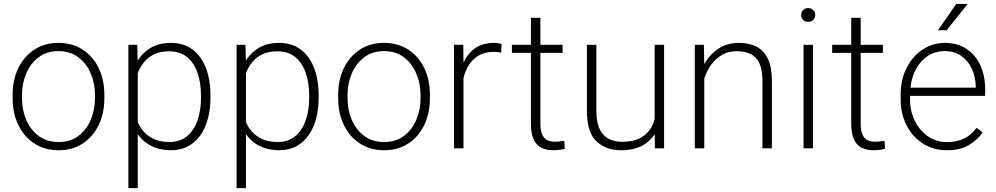

<svg xmlns="http://www.w3.org/2000/svg" viewBox="-20 -757 5086 980"><path d="M44.4 -272.9Q44.4 -350.1 73.7 -409.9Q103 -469.7 155.5 -503.9Q208 -538.1 278.3 -538.1Q349.1 -538.1 401.9 -503.9Q454.6 -469.7 483.6 -409.9Q512.7 -350.1 512.7 -272.9V-255.4Q512.7 -178.7 483.6 -118.7Q454.6 -58.6 402.1 -24.4Q349.6 9.8 279.3 9.8Q208.5 9.8 155.8 -24.4Q103 -58.6 73.7 -118.7Q44.4 -178.7 44.4 -255.4ZM92.3 -255.4Q92.3 -195.8 114 -145Q135.7 -94.2 177.5 -63.2Q219.2 -32.2 279.3 -32.2Q338.9 -32.2 380.1 -63.2Q421.4 -94.2 443.1 -145Q464.8 -195.8 464.8 -255.4V-272.9Q464.8 -331.5 443.1 -382.3Q421.4 -433.1 379.9 -464.6Q338.4 -496.1 278.3 -496.1Q218.8 -496.1 177.2 -464.6Q135.7 -433.1 114 -382.3Q92.3 -331.5 92.3 -272.9Z M853.5 9.8Q807.1 9.8 770.5 -4.2Q733.9 -18.1 707.5 -43.7Q681.2 -69.3 665 -103Q648.9 -136.7 643.1 -176.3V-338.4Q653.3 -397.5 679.7 -442.4Q706.1 -487.3 749 -512.7Q792 -538.1 852.5 -538.1Q916.5 -538.1 961.4 -505.1Q1006.3 -472.2 1030.3 -411.9Q1054.2 -351.6 1054.2 -269V-258.8Q1054.2 -179.7 1030.5 -119.1Q1006.8 -58.6 961.9 -24.4Q917 9.8 853.5 9.8ZM635.3 203.1V-528.3H680.7L683.1 -426.8V203.1ZM844.7 -32.2Q899.4 -32.2 935.1 -62.3Q970.7 -92.3 988.3 -143.3Q1005.9 -194.3 1005.9 -258.8V-269Q1005.9 -333.5 988.3 -384.8Q970.7 -436 934.8 -465.6Q898.9 -495.1 843.8 -495.1Q799.3 -495.1 768.3 -480.5Q737.3 -465.8 717.3 -442.1Q697.3 -418.5 686 -390.9Q674.8 -363.3 669.4 -338.4V-172.4Q678.7 -134.3 700 -102.5Q721.2 -70.8 757.1 -51.5Q793 -32.2 844.7 -32.2Z M1405.8 9.8Q1359.4 9.8 1322.8 -4.2Q1286.1 -18.1 1259.8 -43.7Q1233.4 -69.3 1217.3 -103Q1201.2 -136.7 1195.3 -176.3V-338.4Q1205.6 -397.5 1231.9 -442.4Q1258.3 -487.3 1301.3 -512.7Q1344.2 -538.1 1404.8 -538.1Q1468.8 -538.1 1513.7 -505.1Q1558.6 -472.2 1582.5 -411.9Q1606.4 -351.6 1606.4 -269V-258.8Q1606.4 -179.7 1582.8 -119.1Q1559.1 -58.6 1514.2 -24.4Q1469.2 9.8 1405.8 9.8ZM1187.5 203.1V-528.3H1232.9L1235.4 -426.8V203.1ZM1397 -32.2Q1451.7 -32.2 1487.3 -62.3Q1522.9 -92.3 1540.5 -143.3Q1558.1 -194.3 1558.1 -258.8V-269Q1558.1 -333.5 1540.5 -384.8Q1522.9 -436 1487.1 -465.6Q1451.2 -495.1 1396 -495.1Q1351.6 -495.1 1320.6 -480.5Q1289.6 -465.8 1269.5 -442.1Q1249.5 -418.5 1238.3 -390.9Q1227.1 -363.3 1221.7 -338.4V-172.4Q1231 -134.3 1252.2 -102.5Q1273.4 -70.8 1309.3 -51.5Q1345.2 -32.2 1397 -32.2Z M1706.1 -272.9Q1706.1 -350.1 1735.4 -409.9Q1764.6 -469.7 1817.1 -503.9Q1869.6 -538.1 1939.9 -538.1Q2010.7 -538.1 2063.5 -503.9Q2116.2 -469.7 2145.3 -409.9Q2174.3 -350.1 2174.3 -272.9V-255.4Q2174.3 -178.7 2145.3 -118.7Q2116.2 -58.6 2063.7 -24.4Q2011.2 9.8 1940.9 9.8Q1870.1 9.8 1817.4 -24.4Q1764.6 -58.6 1735.4 -118.7Q1706.1 -178.7 1706.1 -255.4ZM1753.9 -255.4Q1753.9 -195.8 1775.6 -145Q1797.4 -94.2 1839.1 -63.2Q1880.9 -32.2 1940.9 -32.2Q2000.5 -32.2 2041.7 -63.2Q2083 -94.2 2104.7 -145Q2126.5 -195.8 2126.5 -255.4V-272.9Q2126.5 -331.5 2104.7 -382.3Q2083 -433.1 2041.5 -464.6Q2000 -496.1 1939.9 -496.1Q1880.4 -496.1 1838.9 -464.6Q1797.4 -433.1 1775.6 -382.3Q1753.9 -331.5 1753.9 -272.9Z M2345.7 0H2297.4V-528.3H2344.7L2345.7 -439.5ZM2538.1 -488.8Q2528.8 -490.2 2519.8 -491.2Q2510.7 -492.2 2500.5 -492.2Q2447.3 -492.2 2411.4 -465.6Q2375.5 -439 2357.2 -394.3Q2338.9 -349.6 2337.4 -294.9L2316.9 -289.1Q2316.9 -359.9 2336.9 -416.3Q2356.9 -472.7 2397.9 -505.4Q2439 -538.1 2502 -538.1Q2513.2 -538.1 2523.7 -536.4Q2534.2 -534.7 2540 -532.2Z M2851.6 -487.3H2592.8V-528.3H2851.6ZM2738.3 -666V-127.9Q2738.3 -87.9 2748.5 -67.6Q2758.8 -47.4 2775.4 -40.5Q2792 -33.7 2811 -33.7Q2824.7 -33.7 2836.7 -35.2Q2848.6 -36.6 2859.9 -38.1L2862.8 2.4Q2852.1 5.9 2835 7.8Q2817.9 9.8 2802.7 9.8Q2769 9.8 2743.7 -2.7Q2718.3 -15.1 2704.1 -45.2Q2689.9 -75.2 2689.9 -127.9V-666Z M3321.3 -528.3H3369.6V0H3322.8L3321.3 -122.1ZM3357.9 -216.3Q3357.9 -151.4 3336.4 -100.3Q3314.9 -49.3 3269 -19.8Q3223.1 9.8 3149.4 9.8Q3071.8 9.8 3023.7 -36.4Q2975.6 -82.5 2975.6 -190.9V-528.3H3023.9V-189.9Q3023.9 -131.3 3041.3 -96.9Q3058.6 -62.5 3088.1 -47.9Q3117.7 -33.2 3153.8 -33.2Q3220.2 -33.2 3258.8 -58.8Q3297.4 -84.5 3313.7 -126.2Q3330.1 -168 3330.1 -215.3Z M3574.7 0H3526.4V-528.3H3572.8L3574.7 -415.5ZM3542.5 -320.3Q3547.4 -379.4 3574.2 -428.7Q3601.1 -478 3646.2 -508.1Q3691.4 -538.1 3751.5 -538.1Q3804.7 -538.1 3842 -518.6Q3879.4 -499 3899.7 -456.1Q3919.9 -413.1 3919.9 -343.3V0H3871.6V-343.8Q3871.6 -402.3 3855.5 -435.3Q3839.4 -468.3 3810.1 -481.9Q3780.8 -495.6 3741.2 -495.6Q3696.8 -495.6 3664.1 -476.1Q3631.3 -456.5 3609.6 -426Q3587.9 -395.5 3576.7 -362.1Q3565.4 -328.6 3564.5 -301.3Z M4105 -715.8Q4121.1 -715.8 4131.1 -705.3Q4141.1 -694.8 4141.1 -680.2Q4141.1 -665.5 4131.1 -655.5Q4121.1 -645.5 4105 -645.5Q4088.4 -645.5 4078.9 -655.5Q4069.3 -665.5 4069.3 -680.2Q4069.3 -694.8 4078.9 -705.3Q4088.4 -715.8 4105 -715.8ZM4129.4 0H4081.5V-528.3H4129.4Z M4486.3 -487.3H4227.5V-528.3H4486.3ZM4373 -666V-127.9Q4373 -87.9 4383.3 -67.6Q4393.6 -47.4 4410.2 -40.5Q4426.8 -33.7 4445.8 -33.7Q4459.5 -33.7 4471.4 -35.2Q4483.4 -36.6 4494.6 -38.1L4497.6 2.4Q4486.8 5.9 4469.7 7.8Q4452.6 9.8 4437.5 9.8Q4403.8 9.8 4378.4 -2.7Q4353 -15.1 4338.9 -45.2Q4324.7 -75.2 4324.7 -127.9V-666Z M4812.5 9.8Q4745.1 9.8 4691.9 -23.7Q4638.7 -57.1 4607.9 -116Q4577.1 -174.8 4577.1 -250.5V-272Q4577.1 -352.1 4608.2 -411.9Q4639.2 -471.7 4690.4 -504.9Q4741.7 -538.1 4801.8 -538.1Q4866.2 -538.1 4912.6 -507.8Q4959 -477.5 4983.6 -424.3Q5008.3 -371.1 5008.3 -301.8V-267.6H4606.4V-309.6H4960.4V-315.9Q4959.5 -363.3 4941.2 -404.3Q4922.9 -445.3 4887.9 -470.7Q4853 -496.1 4801.8 -496.1Q4749.5 -496.1 4709.5 -467Q4669.4 -438 4647.2 -387.2Q4625 -336.4 4625 -272V-250.5Q4625 -189.9 4649.4 -140.4Q4673.8 -90.8 4716.3 -61.3Q4758.8 -31.7 4814 -31.7Q4860.4 -31.7 4897.5 -48.3Q4934.6 -64.9 4964.8 -104.5L4995.6 -81.1Q4969.7 -43 4925.3 -16.6Q4880.9 9.8 4812.5 9.8ZM4860.8 -736.8H4918.9L4811.5 -602.5H4767.6Z"/></svg>

Font: Heebo ExtraLight
Style: Regular
Weight: 250
Designer: Oded Ezer
Foundry: Ezer Type House
Version: Version 3.100